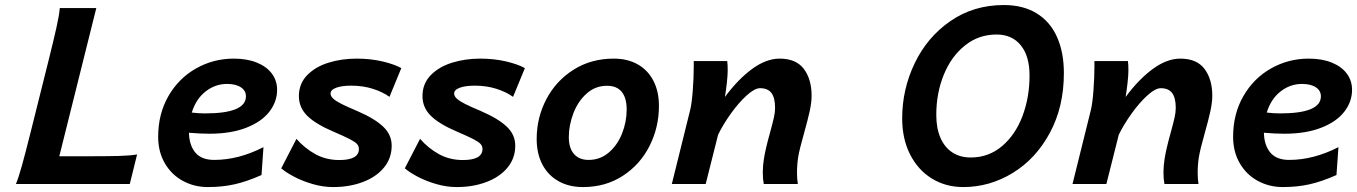

<svg xmlns="http://www.w3.org/2000/svg" viewBox="-20 -738 5442 770"><path d="M529.8 -118.7 500.5 0H43.9Q54.7 -26.4 68.1 -74.5Q81.5 -122.6 103.5 -210.4L174.8 -495.6Q195.3 -577.6 206.5 -628.2Q217.8 -678.7 219.7 -705.6H366.2L217.8 -111.3H323.2Q406.7 -111.3 455.1 -112.5Q503.4 -113.8 529.8 -118.7Z M813.5 12.2Q758.8 12.2 713.1 -12.7Q667.5 -37.6 640.9 -83.5Q614.3 -129.4 614.3 -189.5Q614.3 -281.2 655.5 -352.8Q696.8 -424.3 766.4 -463.6Q835.9 -502.9 917.5 -502.9Q971.2 -502.9 1010.5 -486.8Q1049.8 -470.7 1070.6 -442.4Q1091.3 -414.1 1091.3 -377.9Q1091.3 -330.1 1060.1 -289.8Q1028.8 -249.5 967.3 -225.6Q905.8 -201.7 819.8 -201.7Q783.7 -201.7 737.8 -205.6Q738.8 -155.8 763.4 -126.2Q788.1 -96.7 838.9 -96.7Q937 -96.7 1036.6 -147.9L1028.8 -36.1Q969.7 -9.8 920.4 1.2Q871.1 12.2 813.5 12.2ZM802.2 -283.2Q966.3 -283.2 966.3 -351.6Q966.3 -374.5 946 -387.9Q925.8 -401.4 890.1 -401.4Q843.3 -401.4 804.7 -371.3Q766.1 -341.3 749 -286.6Q775.9 -283.2 802.2 -283.2Z M1388.2 -394.5Q1351.1 -394.5 1328.4 -386.2Q1305.7 -377.9 1305.7 -362.8Q1305.7 -352.1 1316.9 -342Q1328.1 -332 1349.9 -321Q1371.6 -310.1 1412.1 -293Q1482.4 -262.7 1516.6 -230.2Q1550.8 -197.8 1550.8 -153.8Q1550.8 -103.5 1519.8 -65.9Q1488.8 -28.3 1435.3 -8.1Q1381.8 12.2 1315.9 12.2Q1275.4 12.2 1234.1 0.2Q1192.9 -11.7 1159.9 -29.1Q1127 -46.4 1107.9 -63L1168.9 -181.2Q1201.7 -143.6 1244.6 -119.9Q1287.6 -96.2 1340.8 -96.2Q1419.4 -96.2 1419.4 -140.6Q1419.4 -152.3 1411.4 -160.9Q1403.3 -169.4 1383.1 -179.9Q1362.8 -190.4 1317.4 -210Q1246.1 -240.2 1212.4 -273.4Q1178.7 -306.6 1178.7 -352.5Q1178.7 -402.3 1211.7 -436.3Q1244.6 -470.2 1297.4 -486.6Q1350.1 -502.9 1410.2 -502.9Q1465.8 -502.9 1513.7 -491.7Q1561.5 -480.5 1589.4 -464.8L1542 -349.6Q1515.1 -369.1 1475.3 -381.8Q1435.5 -394.5 1388.2 -394.5Z M1883.8 -394.5Q1846.7 -394.5 1824 -386.2Q1801.3 -377.9 1801.3 -362.8Q1801.3 -352.1 1812.5 -342Q1823.7 -332 1845.5 -321Q1867.2 -310.1 1907.7 -293Q1978 -262.7 2012.2 -230.2Q2046.4 -197.8 2046.4 -153.8Q2046.4 -103.5 2015.4 -65.9Q1984.4 -28.3 1930.9 -8.1Q1877.4 12.2 1811.5 12.2Q1771 12.2 1729.7 0.2Q1688.5 -11.7 1655.5 -29.1Q1622.6 -46.4 1603.5 -63L1664.6 -181.2Q1697.3 -143.6 1740.2 -119.9Q1783.2 -96.2 1836.4 -96.2Q1915 -96.2 1915 -140.6Q1915 -152.3 1907 -160.9Q1898.9 -169.4 1878.7 -179.9Q1858.4 -190.4 1813 -210Q1741.7 -240.2 1708 -273.4Q1674.3 -306.6 1674.3 -352.5Q1674.3 -402.3 1707.3 -436.3Q1740.2 -470.2 1793 -486.6Q1845.7 -502.9 1905.8 -502.9Q1961.4 -502.9 2009.3 -491.7Q2057.1 -480.5 2085 -464.8L2037.6 -349.6Q2010.7 -369.1 1970.9 -381.8Q1931.2 -394.5 1883.8 -394.5Z M2441.4 -502.9Q2497.1 -502.9 2537.8 -479.7Q2578.6 -456.5 2600.6 -413.8Q2622.6 -371.1 2622.6 -313Q2622.6 -227.5 2585 -152.8Q2547.4 -78.1 2478 -33Q2408.7 12.2 2317.9 12.2Q2261.7 12.2 2219.7 -11.5Q2177.7 -35.2 2155 -78.6Q2132.3 -122.1 2132.3 -180.7Q2132.3 -266.1 2171.1 -340.1Q2210 -414.1 2280.3 -458.5Q2350.6 -502.9 2441.4 -502.9ZM2261.2 -188Q2261.2 -144 2282 -120.4Q2302.7 -96.7 2340.3 -96.7Q2386.7 -96.7 2421.4 -126.2Q2456.1 -155.8 2474.6 -202.4Q2493.2 -249 2493.2 -298.8Q2493.2 -345.2 2473.4 -369.6Q2453.6 -394 2414.6 -394Q2367.2 -394 2332.3 -362.5Q2297.4 -331.1 2279.3 -283.2Q2261.2 -235.4 2261.2 -188Z M3039.1 -46.4Q3039.1 -73.2 3043.5 -100.1Q3049.8 -141.1 3068.4 -207Q3078.6 -244.1 3083.5 -265.9Q3088.4 -287.6 3088.4 -305.2Q3088.4 -345.2 3074 -364.7Q3059.6 -384.3 3028.3 -384.3Q3006.3 -384.3 2974.4 -355.2Q2942.4 -326.2 2911.1 -282.5Q2879.9 -238.8 2859.9 -197.8L2810.1 0H2674.3L2748 -297.4Q2754.4 -323.2 2758.3 -375.2Q2762.2 -427.2 2762.2 -469.7V-493.2H2896.5Q2898.4 -479 2898.4 -455.6Q2898.4 -436.5 2895 -405.8Q2891.6 -375 2887.2 -349.1Q2940.4 -420.9 2996.8 -461.9Q3053.2 -502.9 3106.4 -502.9Q3172.9 -502.9 3203.9 -461.4Q3234.9 -419.9 3234.9 -354Q3234.9 -327.1 3227.1 -291.5Q3219.2 -255.9 3204.1 -202.1Q3186 -137.7 3181.6 -111.3Q3176.3 -80.6 3176.3 -43.9Q3176.3 -20 3179.7 0H3043Q3039.1 -20 3039.1 -46.4Z M4108.9 -435.1Q4108.9 -513.2 4073.7 -556.4Q4038.6 -599.6 3976.6 -599.6Q3904.8 -599.6 3849.9 -555.7Q3794.9 -511.7 3764.9 -438Q3734.9 -364.3 3734.9 -277.3Q3734.9 -223.6 3751.7 -185.1Q3768.6 -146.5 3799.6 -126.5Q3830.6 -106.4 3873 -106.4Q3944.8 -106.4 3998.5 -151.9Q4052.2 -197.3 4080.6 -272.5Q4108.9 -347.7 4108.9 -435.1ZM3843.3 12.2Q3772.5 12.2 3716.8 -22.2Q3661.1 -56.6 3629.6 -119.1Q3598.1 -181.6 3598.1 -263.2Q3598.1 -379.9 3648.4 -484.6Q3698.7 -589.4 3791.7 -653.6Q3884.8 -717.8 4005.9 -717.8Q4083.5 -717.8 4137.7 -684.3Q4191.9 -650.9 4219.2 -589.4Q4246.6 -527.8 4246.6 -444.8Q4246.6 -309.6 4190.4 -205.3Q4134.3 -101.1 4041.5 -44.4Q3948.7 12.2 3843.3 12.2Z M4646 -46.4Q4646 -73.2 4650.4 -100.1Q4656.7 -141.1 4675.3 -207Q4685.5 -244.1 4690.4 -265.9Q4695.3 -287.6 4695.3 -305.2Q4695.3 -345.2 4680.9 -364.7Q4666.5 -384.3 4635.3 -384.3Q4613.3 -384.3 4581.3 -355.2Q4549.3 -326.2 4518.1 -282.5Q4486.8 -238.8 4466.8 -197.8L4417 0H4281.2L4355 -297.4Q4361.3 -323.2 4365.2 -375.2Q4369.1 -427.2 4369.1 -469.7V-493.2H4503.4Q4505.4 -479 4505.4 -455.6Q4505.4 -436.5 4502 -405.8Q4498.5 -375 4494.1 -349.1Q4547.4 -420.9 4603.8 -461.9Q4660.2 -502.9 4713.4 -502.9Q4779.8 -502.9 4810.8 -461.4Q4841.8 -419.9 4841.8 -354Q4841.8 -327.1 4834 -291.5Q4826.2 -255.9 4811 -202.1Q4793 -137.7 4788.6 -111.3Q4783.2 -80.6 4783.2 -43.9Q4783.2 -20 4786.6 0H4649.9Q4646 -20 4646 -46.4Z M5124.5 12.2Q5069.8 12.2 5024.2 -12.7Q4978.5 -37.6 4951.9 -83.5Q4925.3 -129.4 4925.3 -189.5Q4925.3 -281.2 4966.6 -352.8Q5007.8 -424.3 5077.4 -463.6Q5147 -502.9 5228.5 -502.9Q5282.2 -502.9 5321.5 -486.8Q5360.8 -470.7 5381.6 -442.4Q5402.3 -414.1 5402.3 -377.9Q5402.3 -330.1 5371.1 -289.8Q5339.8 -249.5 5278.3 -225.6Q5216.8 -201.7 5130.9 -201.7Q5094.7 -201.7 5048.8 -205.6Q5049.8 -155.8 5074.5 -126.2Q5099.1 -96.7 5149.9 -96.7Q5248 -96.7 5347.7 -147.9L5339.8 -36.1Q5280.8 -9.8 5231.4 1.2Q5182.1 12.2 5124.5 12.2ZM5113.3 -283.2Q5277.3 -283.2 5277.3 -351.6Q5277.3 -374.5 5257.1 -387.9Q5236.8 -401.4 5201.2 -401.4Q5154.3 -401.4 5115.7 -371.3Q5077.1 -341.3 5060.1 -286.6Q5086.9 -283.2 5113.3 -283.2Z"/></svg>

Font: Lesson One
Style: Bold Italic
Weight: 700
Italic angle: -14°
Designer: But Ko, Victor Gaultney, Annie Olsen, Julie Remington, Don Collingsworth, Eric Hays, Becca Hirsbrunner
Version: Version 1.100